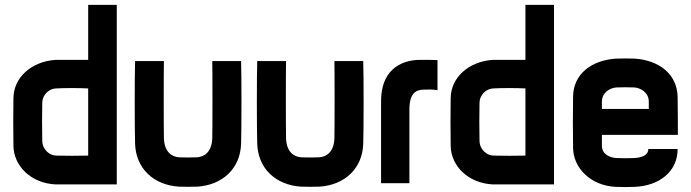

<svg xmlns="http://www.w3.org/2000/svg" viewBox="-20 -750 2830 786"><path d="M341 -730V-505H208C106 -498 36 -431 35 -349C34 -274 34 -228 35 -153C36 -70 108 1 209 5H458V-730ZM153 -173C152 -235 152 -267 153 -329C154 -365 183 -387 209 -388C245 -390 300 -390 341 -388V-113C297 -112 253 -112 209 -113C183 -114 154 -137 153 -173Z M967 -500H849C850 -468 850 -216 849 -184C847 -126 815 -108 787 -106C769 -105 731 -105 713 -106C685 -108 653 -126 651 -184C650 -216 650 -468 651 -500H533C531 -437 531 -225 533 -162C536 -60 609 7 711 14C729 15 771 15 789 14C891 7 964 -60 967 -162C969 -225 969 -437 967 -500Z M1467 -500H1349C1350 -468 1350 -216 1349 -184C1347 -126 1315 -108 1287 -106C1269 -105 1231 -105 1213 -106C1185 -108 1153 -126 1151 -184C1150 -216 1150 -468 1151 -500H1033C1031 -437 1031 -225 1033 -162C1036 -60 1109 7 1211 14C1229 15 1271 15 1289 14C1391 7 1464 -60 1467 -162C1469 -225 1469 -437 1467 -500Z M1701 -505C1615 -505 1540 -458 1540 -337V0H1656V-302C1656 -367 1682 -382 1712 -383C1736 -384 1749 -384 1771 -381V-504C1752 -505 1725 -505 1701 -505Z M2131 -730V-505H1998C1896 -498 1826 -431 1825 -349C1824 -274 1824 -228 1825 -153C1826 -70 1898 1 1999 5H2248V-730ZM1943 -173C1942 -235 1942 -267 1943 -329C1944 -365 1973 -387 1999 -388C2035 -390 2090 -390 2131 -388V-113C2087 -112 2043 -112 1999 -113C1973 -114 1944 -137 1943 -173Z M2754 -140H2634C2634 -114 2607 -105 2577 -103C2559 -102 2521 -102 2503 -103C2476 -105 2444 -118 2444 -154V-198H2755C2755 -211 2755 -325 2754 -354C2752 -446 2679 -503 2579 -510C2565 -511 2516 -511 2501 -510C2402 -503 2327 -448 2326 -354C2325 -274 2325 -224 2326 -144C2327 -62 2399 11 2502 15C2527 16 2553 16 2578 15C2676 11 2754 -45 2754 -140ZM2444 -304V-334C2444 -370 2476 -390 2503 -392C2518 -393 2563 -393 2577 -392C2604 -390 2636 -370 2636 -334V-304Z"/></svg>

Font: Fervojo
Style: Bold
Weight: 700
Designer: kohakuno
Version: ver.1.0